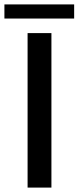

<svg xmlns="http://www.w3.org/2000/svg" viewBox="-83 -850 356 870"><path d="M-63 -766V-830H253V-766ZM42 0V-700H150V0Z"/></svg>

Font: Stick No Bills SemiBold
Style: Regular
Weight: 600
Designer: Kosala Senevirathne, Siva Puranthara, Lasantha Premarathna, Tharique Azeez
Foundry: mooniak
Version: Version 2.000